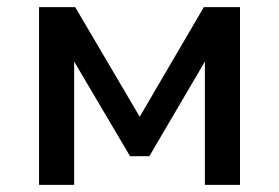

<svg xmlns="http://www.w3.org/2000/svg" viewBox="-20 -516 779 536"><path d="M89 0V-496H190L370 -190L549 -496H650V0H552V-351H556L397 -80H343L183 -351H187V0Z"/></svg>

Font: Nunito Sans 8pt SemiBold
Style: Regular
Weight: 600
Version: Version 3.101;gftools[0.9.27]